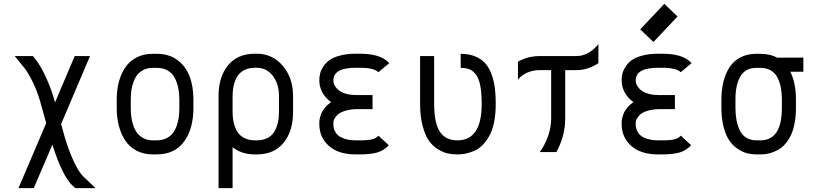

<svg xmlns="http://www.w3.org/2000/svg" viewBox="-20 -792 4239 1000"><path d="M76.2 188 220.7 -150.9 189 -264.2Q174.3 -316.4 150.4 -365Q126.5 -413.6 107.4 -437.5L56.6 -500H151.4L163.1 -485.4Q189.9 -452.6 217 -394.5Q244.1 -336.4 259.3 -283.7L266.6 -258.3L369.1 -500H448.7L298.3 -146L314.9 -85.9Q335.9 -12.2 362.8 45.4Q389.6 103 411.1 124.5L477.5 188H372.6L360.4 177.2Q305.7 128.9 252.9 -38.6L155.8 188Z M797.4 -438.5H775.4Q749 -438.5 728.5 -428.5Q708 -418.5 695.6 -402.6Q683.1 -386.7 675 -364.7Q667 -342.8 664.1 -320.8Q661.1 -298.8 661.1 -273.9V-230Q661.1 -204.6 664.1 -181.9Q667 -159.2 675 -136.5Q683.1 -113.8 695.8 -97.7Q708.5 -81.5 729 -71.3Q749.5 -61 776.4 -61H795.9Q823.2 -61 844.5 -70.8Q865.7 -80.6 878.7 -96.7Q891.6 -112.8 899.7 -135.3Q907.7 -157.7 910.9 -180.4Q914.1 -203.1 914.1 -229.5V-274.4Q914.1 -305.7 908.7 -332.8Q903.3 -359.9 890.9 -384.8Q878.4 -409.7 854.5 -424.1Q830.6 -438.5 797.4 -438.5ZM987.3 -274.4V-229.5Q987.3 -121.1 938.5 -54.4Q889.6 12.2 795.9 12.2H776.4Q728.5 12.2 691.9 -6.8Q655.3 -25.9 632.8 -59.6Q610.4 -93.3 599.1 -136.2Q587.9 -179.2 587.9 -230V-273.9Q587.9 -324.2 599.4 -366.7Q610.8 -409.2 633.3 -441.9Q655.8 -474.6 692.1 -493.2Q728.5 -511.7 775.4 -511.7H797.4Q859.9 -511.7 903.6 -479.5Q947.3 -447.3 967.3 -394.8Q987.3 -342.3 987.3 -274.4Z M1317.4 12.2H1307.6Q1238.3 12.2 1191.4 -25.4V188H1118.2V-291.5Q1118.2 -391.6 1167.7 -451.9Q1217.3 -512.2 1307.6 -512.2H1317.4Q1398.9 -512.2 1452.6 -449.5Q1506.3 -386.7 1506.3 -291.5V-208.5Q1506.3 -108.9 1457 -48.3Q1407.7 12.2 1317.4 12.2ZM1433.1 -208.5V-291.5Q1433.1 -355 1400.9 -397Q1368.7 -439 1317.4 -439H1307.6Q1280.8 -439 1260 -430.4Q1239.3 -421.9 1226.6 -407.7Q1213.9 -393.6 1205.8 -374Q1197.8 -354.5 1194.6 -334.5Q1191.4 -314.5 1191.4 -291.5V-208.5Q1191.4 -186 1194.6 -166Q1197.8 -146 1205.8 -126.2Q1213.9 -106.4 1226.6 -92.5Q1239.3 -78.6 1260 -69.8Q1280.8 -61 1307.6 -61H1317.4Q1350.6 -61 1374.3 -73.7Q1397.9 -86.4 1410.2 -108.6Q1422.4 -130.9 1427.7 -155.3Q1433.1 -179.7 1433.1 -208.5Z M1950.7 -416Q1927.7 -439 1854 -439H1832.5Q1716.3 -439 1716.3 -373Q1716.3 -363.3 1720 -353.5Q1723.6 -343.8 1732.4 -333.3Q1741.2 -322.8 1754.4 -314.9Q1767.6 -307.1 1788.3 -302Q1809.1 -296.9 1834.5 -296.9H1920.4V-223.6H1834.5Q1798.8 -222.2 1773.2 -213.4Q1747.6 -204.6 1736.3 -192.4Q1725.1 -180.2 1720.7 -170.9Q1716.3 -161.6 1716.3 -154.8V-146.5Q1716.3 -122.1 1726.6 -104.5Q1736.8 -86.9 1754.6 -77.9Q1772.5 -68.8 1791.5 -64.9Q1810.5 -61 1832.5 -61H1854Q1897.5 -61 1918.2 -66.4Q1939 -71.8 1951.2 -85.4L2004.9 -35.6Q1979.5 -7.8 1944.6 2.2Q1909.7 12.2 1854 12.2H1832.5Q1743.2 12.2 1693.1 -32Q1643.1 -76.2 1643.1 -146.5V-154.8Q1643.1 -163.6 1645.3 -174.1Q1647.5 -184.6 1653.1 -199.7Q1658.7 -214.8 1672.1 -231Q1685.5 -247.1 1704.6 -260.3Q1674.8 -281.2 1658.9 -310.8Q1643.1 -340.3 1643.1 -373Q1643.1 -391.6 1647.2 -408.9Q1651.4 -426.3 1664.1 -445.8Q1676.8 -465.3 1696.8 -479.5Q1716.8 -493.7 1752 -502.9Q1787.1 -512.2 1832.5 -512.2H1854Q1959 -512.2 2002 -468.3Q2002.9 -467.3 2004.9 -465.3L2007.3 -462.9Z M2562 -250.5Q2562 -196.8 2553 -153.8Q2543.9 -110.8 2527.8 -83Q2511.7 -55.2 2492.4 -35.6Q2473.1 -16.1 2449.5 -6.1Q2425.8 3.9 2405 8.1Q2384.3 12.2 2362.3 12.2Q2335.4 12.2 2311.8 7.1Q2288.1 2 2260.7 -14.9Q2233.4 -31.7 2213.9 -59.3Q2194.3 -86.9 2181.2 -136Q2168 -185.1 2168 -250.5V-500H2241.2V-250.5Q2241.2 -196.8 2249.8 -159.4Q2258.3 -122.1 2274.7 -100.8Q2291 -79.6 2312.5 -70.3Q2334 -61 2362.3 -61Q2488.8 -61 2488.8 -250.5Q2488.8 -306.2 2481.9 -343.3Q2475.1 -380.4 2460.7 -401.1Q2446.3 -421.9 2427 -430.2Q2407.7 -438.5 2379.4 -438.5V-511.7Q2422.4 -511.7 2454.8 -498.3Q2487.3 -484.9 2507.6 -461.9Q2527.8 -439 2540.3 -404.8Q2552.7 -370.6 2557.4 -333.7Q2562 -296.9 2562 -250.5Z M2792 -500H2982.4Q3018.1 -500 3048.1 -518.8Q3078.1 -537.6 3096.7 -562.5V-462.9Q3042 -426.8 2982.4 -426.8H2923.8V-174.8Q2923.8 -84.5 2877.9 0H2791Q2815.9 -32.7 2833.3 -79.8Q2850.6 -127 2850.6 -174.8V-426.8H2792Q2720.7 -426.8 2677.7 -377.9V-470.7Q2729 -500 2792 -500Z M3383.3 -573.2 3314.5 -639.2 3439.9 -772 3508.8 -706.1ZM3525.4 -416Q3502.4 -439 3428.7 -439H3407.2Q3291 -439 3291 -373Q3291 -363.3 3294.7 -353.5Q3298.3 -343.8 3307.1 -333.3Q3315.9 -322.8 3329.1 -314.9Q3342.3 -307.1 3363 -302Q3383.8 -296.9 3409.2 -296.9H3495.1V-223.6H3409.2Q3373.5 -222.2 3347.9 -213.4Q3322.3 -204.6 3311 -192.4Q3299.8 -180.2 3295.4 -170.9Q3291 -161.6 3291 -154.8V-146.5Q3291 -122.1 3301.3 -104.5Q3311.5 -86.9 3329.3 -77.9Q3347.2 -68.8 3366.2 -64.9Q3385.3 -61 3407.2 -61H3428.7Q3472.2 -61 3492.9 -66.4Q3513.7 -71.8 3525.9 -85.4L3579.6 -35.6Q3554.2 -7.8 3519.3 2.2Q3484.4 12.2 3428.7 12.2H3407.2Q3317.9 12.2 3267.8 -32Q3217.8 -76.2 3217.8 -146.5V-154.8Q3217.8 -163.6 3220 -174.1Q3222.2 -184.6 3227.8 -199.7Q3233.4 -214.8 3246.8 -231Q3260.3 -247.1 3279.3 -260.3Q3249.5 -281.2 3233.6 -310.8Q3217.8 -340.3 3217.8 -373Q3217.8 -391.6 3221.9 -408.9Q3226.1 -426.3 3238.8 -445.8Q3251.5 -465.3 3271.5 -479.5Q3291.5 -493.7 3326.7 -502.9Q3361.8 -512.2 3407.2 -512.2H3428.7Q3533.7 -512.2 3576.7 -468.3Q3577.6 -467.3 3579.6 -465.3L3582 -462.9Z M3940.9 -438.5H3918.9Q3863.3 -438.5 3836.9 -395.3Q3810.5 -352.1 3810.5 -273.9V-230Q3810.5 -195.8 3815.7 -167.7Q3820.8 -139.6 3832.3 -114.5Q3843.8 -89.4 3866.2 -75.2Q3888.7 -61 3919.9 -61H3939.9Q4052.2 -61 4052.2 -229.5V-274.4Q4052.2 -307.6 4047.1 -335Q4042 -362.3 4030 -386.7Q4018.1 -411.1 3995.4 -424.8Q3972.7 -438.5 3940.9 -438.5ZM4125.5 -274.4V-229.5Q4125.5 -187.5 4118.9 -152.3Q4112.3 -117.2 4101.6 -92.8Q4090.8 -68.4 4075.7 -49.3Q4060.5 -30.3 4044.2 -19Q4027.8 -7.8 4009 -0.5Q3990.2 6.8 3973.6 9.5Q3957 12.2 3939.9 12.2H3919.9Q3895.5 12.2 3872.6 6.6Q3849.6 1 3824.2 -15.4Q3798.8 -31.7 3780.3 -57.6Q3761.7 -83.5 3749.5 -127.9Q3737.3 -172.4 3737.3 -230V-273.9Q3737.3 -324.2 3747.8 -366.2Q3758.3 -408.2 3779.5 -441.4Q3800.8 -474.6 3836.4 -493.2Q3872.1 -511.7 3918.9 -511.7H3940.9Q3992.7 -511.7 4031.2 -489.7V-491.7L4164.1 -492.2V-418.5H4096.2Q4125.5 -359.9 4125.5 -274.4Z"/></svg>

Font: Anka/Coder Condensed
Style: Regular
Weight: 400
Width: 4
Monospace: yes
Version: Version 1.100